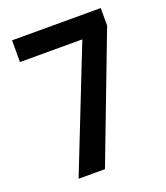

<svg xmlns="http://www.w3.org/2000/svg" viewBox="-132 -805 775 897"><g transform="rotate(-20 255.0 -357.0)"><path d="M343 -606 104 0H235L474 -627V-714H33V-606Z"/></g></svg>

Font: Noto Sans Devanagari UI SemiCondensed SemiBold
Style: Regular
Weight: 600
Width: 4
Designer: Jelle Bosma - Monotype Design Team
Foundry: Monotype Imaging Inc.
Version: Version 2.004